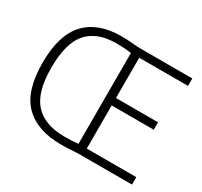

<svg xmlns="http://www.w3.org/2000/svg" viewBox="-154 -953 1224 1164"><g transform="rotate(30 458.0 -371.0)"><path d="M394.5 5Q227 5 138.8 -84Q50.5 -173 50.5 -370Q50.5 -563 136.2 -655Q222 -747 385.5 -747Q426.5 -747 461 -743.5Q495.5 -740 523.5 -740H884.5V-688H543V-406H837.5V-354H543V-52H889.5V0H527.5Q500 0 467 2.5Q434 5 394.5 5ZM388.5 -47Q416.5 -47 440.2 -48Q464 -49 485 -51.5V-688Q435 -694.5 381.5 -694.5Q245.5 -694.5 178.5 -617.8Q111.5 -541 111.5 -370Q111.5 -196.5 181.8 -121.8Q252 -47 388.5 -47Z"/></g></svg>

Font: Encode Sans SmCnd Lt
Style: Regular
Weight: 300
Width: 4
Designer: Multiple Designers
Foundry: Impallari Type
Version: Version 3.002; ttfautohint (v1.8.3) -l 8 -r 50 -G 200 -x 14 